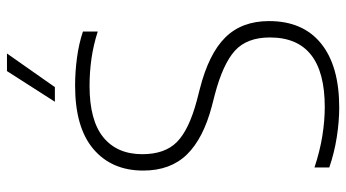

<svg xmlns="http://www.w3.org/2000/svg" viewBox="-242 -742 994 551"><g transform="rotate(-90 255.5 -467.0)"><path d="M222 9Q182 9 137 2Q92 -5 50 -19.5V-62Q96.5 -46.5 140.2 -39.5Q184 -32.5 223.5 -32.5Q423 -32.5 423 -190Q423 -256 384.8 -290.5Q346.5 -325 259 -348L226 -356.5Q133 -381 87 -428.2Q41 -475.5 41 -553.5Q41 -644 102.8 -696.5Q164.5 -749 285 -749Q324.5 -749 365.2 -743.5Q406 -738 440 -726.5V-684Q401 -696.5 362.2 -702Q323.5 -707.5 284 -707.5Q185 -707.5 136.5 -668Q88 -628.5 88 -556Q88 -491.5 123 -456.8Q158 -422 242.5 -399.5L275.5 -391Q376 -365.5 423 -318Q470 -270.5 470 -192.5Q470 -95 405.5 -43Q341 9 222 9ZM238.5 -807 326.5 -944.5H377L280.5 -807Z"/></g></svg>

Font: Encode Sans XLt
Style: Regular
Weight: 200
Designer: Multiple Designers
Foundry: Impallari Type
Version: Version 3.002; ttfautohint (v1.8.3) -l 8 -r 50 -G 200 -x 14 